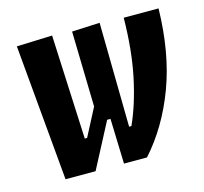

<svg xmlns="http://www.w3.org/2000/svg" viewBox="-82 -613 750 705"><g transform="rotate(-15 293.0 -261.0)"><path d="M306.2 0 300.8 -171.4H288.1L198.2 0H84L37.6 -517.6L172.9 -522.5L190.9 -126H199.7L254.4 -231L247.6 -517.6L353.5 -522.5L359.4 -126H368.2Q401.4 -199.2 421.9 -296.6Q442.4 -394 443.8 -517.6H576.2Q572.8 -350.6 524.7 -221.4Q476.6 -92.3 393.6 0Z"/></g></svg>

Font: CaskaydiaCove NF
Style: Bold Italic
Weight: 700
Italic angle: -10°
Designer: Aaron Bell
Foundry: Saja Typeworks
Version: Version 2111.001; VTT 6.35;Nerd Fonts 3.2.1